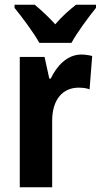

<svg xmlns="http://www.w3.org/2000/svg" viewBox="-20 -786 423 806"><path d="M145 -606H280C303 -649 353 -716 383 -753V-766H299C271 -744 243 -720 212 -684C182 -717 151 -745 126 -766H41V-753C72 -715 123 -647 145 -606ZM321 -557C262 -557 218 -509 193 -456H187L167 -547H63V0H199V-279C199 -369 244 -418 310 -418C327 -418 343 -416 356 -411L367 -551C351 -555 335 -557 321 -557Z"/></svg>

Font: Noto Sans Armenian Condensed
Style: Regular
Weight: 400
Width: 3
Designer: Monotype Design Team
Foundry: Monotype Imaging Inc.
Version: Version 2.008